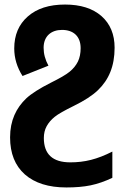

<svg xmlns="http://www.w3.org/2000/svg" viewBox="-20 -576 559 836"><path d="M23.9 22C23.9 91.8 45.4 145.5 88.4 183.6C131.3 221.2 191.4 240.2 269 240.2C308.6 240.2 343.8 237.3 374.5 231C404.8 224.6 436.5 213.9 469.2 198.2V84C402.8 117.7 348.6 130.9 286.1 130.9C209.5 130.9 170.9 95.7 170.9 24.9C170.9 5.9 174.8 -11.2 183.1 -26.4C191.4 -41.5 203.1 -55.2 218.3 -67.4C233.4 -79.6 261.2 -95.2 301.8 -115.2C347.7 -137.7 382.3 -160.2 406.2 -183.1C453.6 -228.5 479 -287.6 479 -368.2C479 -426.3 460 -472.2 421.9 -505.9C383.3 -539.6 330.6 -556.2 263.2 -556.2C194.3 -556.2 140.6 -539.1 101.1 -504.4C61.5 -469.7 42 -423.3 42 -365.2C42 -322.8 54.2 -282.7 78.1 -245.1L190.9 -290C176.8 -315.9 169.9 -341.8 169.9 -368.2C169.9 -418.5 203.1 -445.8 250 -445.8C298.8 -445.8 331.1 -418.9 331.1 -366.2C331.1 -343.8 327.1 -324.2 319.3 -308.1C311 -291.5 299.3 -276.9 283.2 -263.7C267.1 -250.5 239.7 -234.9 201.2 -215.8C151.9 -190.9 116.2 -168 94.2 -147.5C50.8 -106 23.9 -51.8 23.9 22Z"/></svg>

Font: Noto Reveo Sans
Style: Bold
Weight: 700
Designer: Monotype Design team
Foundry: Monotype Imaging Inc.
Version: Version 1.04